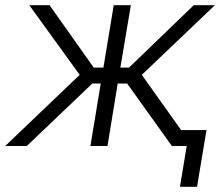

<svg xmlns="http://www.w3.org/2000/svg" viewBox="-37 -559 848 735"><path d="M-17.1 0 268.1 -272.5 75.2 -539.1H152.8L321.8 -300.3H358.9L398.4 -539.1H463.9L423.8 -300.3H457L704.6 -539.1H785.6L505.9 -272.5L699.7 0H621.1L449.7 -239.3H413.6L374.5 0H309.1L348.6 -239.3H316.4L65.4 0ZM651.9 156.2 677.7 0H635.7L646 -61H753.4L717.3 156.2Z"/></svg>

Font: Inter 18pt Light
Style: Italic
Weight: 300
Italic angle: -9.3988°
Designer: Rasmus Andersson
Foundry: rsms
Version: Version 4.001;git-66647c0bb